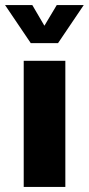

<svg xmlns="http://www.w3.org/2000/svg" viewBox="-40 -741 352 761"><path d="M54 -500H219V0H54ZM-20 -721H88L136 -639L185 -721H292L190 -570H82Z"/></svg>

Font: Moderustic
Style: Bold
Weight: 700
Designer: Tural Alisoy
Foundry: TAFT Foundry
Version: Version 2.120